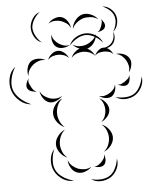

<svg xmlns="http://www.w3.org/2000/svg" viewBox="-153 -1035 938 1168"><g transform="rotate(-5 316.0 -451.0)"><path d="M299 -760Q310 -790 339.5 -808Q369 -826 401 -826Q433 -826 462 -808Q491 -790 502 -760Q482 -785 454 -800.5Q426 -816 401 -816Q375 -816 347.5 -800.5Q320 -785 299 -760ZM303 -685Q311 -706 331.5 -723Q352 -740 375 -740Q397 -740 418 -723Q439 -706 447 -685Q432 -702 412.5 -709Q393 -716 375 -716Q357 -716 337.5 -709Q318 -702 303 -685ZM160 -685Q166 -704 184.5 -719.5Q203 -735 223 -735Q243 -735 261.5 -719.5Q280 -704 287 -685Q274 -700 256.5 -705.5Q239 -711 223 -711Q207 -711 190 -705.5Q173 -700 160 -685ZM447 -685Q453 -702 469 -716Q485 -730 502 -730Q520 -730 536 -716Q552 -702 558 -685Q547 -698 531.5 -702Q516 -706 502 -706Q488 -706 473 -702Q458 -698 447 -685ZM32 -598Q25 -620 31 -645.5Q37 -671 54 -685Q72 -698 98.5 -697.5Q125 -697 144 -685Q122 -690 102.5 -683.5Q83 -677 69 -666Q55 -655 44 -638Q33 -621 32 -598ZM574 -685Q595 -689 619 -680Q643 -671 654 -652Q665 -634 660.5 -608.5Q656 -583 642 -567Q649 -587 645.5 -606Q642 -625 633 -640Q625 -655 610 -668Q595 -681 574 -685ZM35 -425Q-4 -427 -35.5 -454Q-67 -481 -80 -518Q-92 -556 -83 -596.5Q-74 -637 -43 -661Q-64 -628 -72 -589.5Q-80 -551 -70 -522Q-60 -492 -31 -466Q-2 -440 35 -425ZM75 -500Q61 -498 43 -504Q25 -510 18 -523Q11 -536 16.5 -554Q22 -572 32 -583Q26 -569 30 -556.5Q34 -544 40 -534Q45 -523 53 -513Q61 -503 75 -500ZM642 -551Q646 -537 642 -519Q638 -501 627 -493Q615 -485 597 -488.5Q579 -492 567 -500Q581 -496 592.5 -501.5Q604 -507 613 -513Q623 -520 632 -528.5Q641 -537 642 -551ZM717 -536Q724 -505 709.5 -474Q695 -443 668 -425Q641 -408 607 -407Q573 -406 548 -425Q578 -416 609.5 -418Q641 -420 663 -434Q684 -448 698.5 -476Q713 -504 717 -536ZM225 -460Q212 -443 188 -432.5Q164 -422 143 -428Q122 -435 107.5 -456.5Q93 -478 91 -500Q100 -480 116.5 -468.5Q133 -457 150 -451Q166 -446 186.5 -447Q207 -448 225 -460ZM551 -500Q555 -482 547.5 -460.5Q540 -439 524 -429Q508 -420 485.5 -424Q463 -428 449 -440Q467 -434 483 -438Q499 -442 512 -450Q525 -457 536.5 -469.5Q548 -482 551 -500ZM225 -269Q199 -279 180 -304Q161 -329 161 -357Q161 -384 180 -409.5Q199 -435 225 -444Q204 -427 194.5 -403Q185 -379 185 -357Q185 -335 194.5 -311Q204 -287 225 -269ZM449 -424Q470 -417 487 -396Q504 -375 504 -353Q504 -330 487 -309.5Q470 -289 449 -281Q466 -296 473 -315.5Q480 -335 480 -353Q480 -371 473 -390.5Q466 -410 449 -424ZM449 -265Q474 -256 492.5 -232Q511 -208 511 -182Q511 -156 492.5 -132Q474 -108 449 -99Q469 -115 478 -138Q487 -161 487 -182Q487 -203 478 -226Q469 -249 449 -265ZM225 -83Q200 -92 181 -116.5Q162 -141 162 -168Q162 -195 181 -219.5Q200 -244 225 -254Q204 -236 195 -213Q186 -190 186 -168Q186 -147 195 -123.5Q204 -100 225 -83ZM253 60Q217 64 185 44Q153 24 136 -8Q120 -40 123 -78Q126 -116 150 -142Q136 -110 134 -74Q132 -38 145 -13Q158 13 188 32.5Q218 52 253 60ZM449 -83Q455 -69 454.5 -50Q454 -31 444 -20Q433 -9 414 -9Q395 -9 381 -15Q396 -14 407 -21Q418 -28 427 -37Q435 -45 442.5 -56.5Q450 -68 449 -83ZM365 -15Q350 3 323.5 12Q297 21 275 12Q253 4 239 -19.5Q225 -43 225 -67Q233 -45 249.5 -31Q266 -17 284 -10Q301 -4 323 -3.5Q345 -3 365 -15ZM524 -51Q531 -20 517 10.5Q503 41 477 59Q450 76 416 77.5Q382 79 357 60Q387 69 418.5 66.5Q450 64 471 50Q492 37 506 8.5Q520 -20 524 -51ZM516 -980Q543 -979 565 -961Q587 -943 595 -918Q603 -893 596 -865Q589 -837 568 -821Q582 -843 587 -868.5Q592 -894 585 -915Q579 -935 560 -952.5Q541 -970 516 -980ZM130 -795Q102 -805 86.5 -832.5Q71 -860 71 -889Q72 -918 89 -944.5Q106 -971 134 -980Q111 -962 96.5 -937Q82 -912 81 -889Q81 -865 94.5 -839.5Q108 -814 130 -795ZM326 -860Q328 -886 346 -910Q364 -934 389 -942Q414 -949 442 -937.5Q470 -926 485 -905Q463 -920 439 -922Q415 -924 395 -919Q375 -913 356 -898.5Q337 -884 326 -860ZM181 -905Q194 -923 218.5 -933Q243 -943 264 -937Q285 -930 299.5 -908.5Q314 -887 315 -865Q307 -885 290.5 -896.5Q274 -908 257 -914Q240 -919 220 -918Q200 -917 181 -905ZM501 -905Q510 -897 518 -882Q526 -867 521 -855Q517 -842 501.5 -835Q486 -828 473 -828Q485 -833 490 -843Q495 -853 499 -863Q502 -872 504.5 -883Q507 -894 501 -905ZM300 -765Q283 -753 259 -750.5Q235 -748 218 -759Q201 -770 194.5 -793.5Q188 -817 193 -837Q195 -817 206.5 -802.5Q218 -788 231 -779Q245 -770 262.5 -764.5Q280 -759 300 -765ZM568 -821Q577 -803 574 -781.5Q571 -760 557 -745Q544 -731 522.5 -725.5Q501 -720 483 -728Q526 -726 550 -752Q574 -778 568 -821ZM463 -817Q462 -792 447 -768Q432 -744 409 -735Q385 -727 358 -736.5Q331 -746 315 -765Q336 -752 359 -751.5Q382 -751 401 -758Q419 -765 436.5 -779.5Q454 -794 463 -817Z"/></g></svg>

Font: Rubik Puddles
Style: Regular
Weight: 400
Designer: Hubert and Fischer, NaN
Foundry: Hubert and Fischer, NaN
Version: Version 2.200